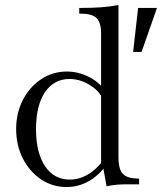

<svg xmlns="http://www.w3.org/2000/svg" viewBox="-20 -742 652 773"><path d="M248 11Q191 11 145 -20Q99 -51 72 -104Q45 -157 45 -222Q45 -287 72 -339.5Q99 -392 145.5 -423Q192 -454 249 -454Q294 -454 335.5 -433.5Q377 -413 403 -378L394 -344Q378 -378 339.5 -401Q301 -424 260 -424Q197 -424 161 -370.5Q125 -317 125 -222Q125 -128 161 -73.5Q197 -19 261 -19Q298 -19 331.5 -38Q365 -57 393 -93L407 -76Q376 -34 335.5 -11.5Q295 11 248 11ZM409 8 395 -70 387 -83V-606Q387 -651 369 -669Q351 -687 306 -687H299V-710Q349 -710 385.5 -712.5Q422 -715 457 -722V-109Q457 -60 475 -41.5Q493 -23 540 -23V0H499Q471 0 451.5 1.5Q432 3 409 8ZM516 -533 536 -710H612L550 -533Z"/></svg>

Font: Baskervville
Style: Regular
Weight: 400
Designer: Alexis Faudot, Rémi Forte, Morgane Pierson, Rafael Ribas, Tanguy Vanlaeys, Rosalie Wagner, Thomas Huot-Marchand
Foundry: ANRT
Version: Version 1.100